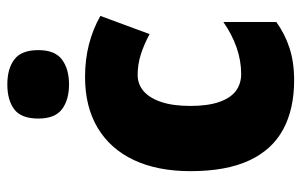

<svg xmlns="http://www.w3.org/2000/svg" viewBox="-170 -646 826 526"><g transform="rotate(-90 243.0 -383.0)"><path d="M286.1 9.8Q207 9.8 151.4 -20.3Q95.7 -50.3 66.4 -113.3Q37.1 -176.3 37.1 -273.9Q37.1 -364.7 67.6 -429.4Q98.1 -494.1 156 -528.6Q213.9 -563 294.9 -563Q343.3 -563 384.8 -552.2Q426.3 -541.5 462.4 -521L412.6 -386.2Q383.3 -401.9 356.2 -410.4Q329.1 -418.9 300.8 -418.9Q275.4 -418.9 256.3 -402.6Q237.3 -386.2 226.6 -354.2Q215.8 -322.3 215.8 -274.4Q215.8 -226.6 226.6 -195.6Q237.3 -164.6 256.8 -149.9Q276.4 -135.3 303.2 -135.3Q339.8 -135.3 376 -147.9Q412.1 -160.6 445.8 -184.1V-39.1Q413.6 -15.6 374.5 -2.9Q335.4 9.8 286.1 9.8ZM274.9 -775.9Q317.9 -775.9 343.3 -756.6Q368.7 -737.3 368.7 -690.9Q368.7 -645.5 342.8 -626.2Q316.9 -606.9 274.9 -606.9Q232.4 -606.9 206.8 -626.2Q181.2 -645.5 181.2 -690.9Q181.2 -737.8 206.3 -756.8Q231.4 -775.9 274.9 -775.9Z"/></g></svg>

Font: Open Sans SemiCondensed ExtraBold
Style: Regular
Weight: 800
Width: 4
Designer: Monotype Design Team
Foundry: Monotype Imaging Inc.
Version: Version 3.000